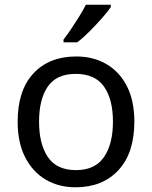

<svg xmlns="http://www.w3.org/2000/svg" viewBox="-20 -786 645 816"><path d="M551 -269Q551 -136 483.5 -63Q416 10 301 10Q230 10 174.5 -22.5Q119 -55 87 -117.5Q55 -180 55 -269Q55 -402 122 -474Q189 -546 304 -546Q377 -546 432.5 -513.5Q488 -481 519.5 -419.5Q551 -358 551 -269ZM146 -269Q146 -174 183.5 -118.5Q221 -63 303 -63Q384 -63 422 -118.5Q460 -174 460 -269Q460 -364 422 -418Q384 -472 302 -472Q220 -472 183 -418Q146 -364 146 -269ZM451 -756Q439 -738 414 -709.5Q389 -681 360.5 -652.5Q332 -624 308 -606H250V-618Q265 -637 282.5 -663Q300 -689 317 -716.5Q334 -744 345 -766H451Z"/></svg>

Font: Noto Sans Old Sogdian
Style: Regular
Weight: 400
Designer: Monotype Design Team
Foundry: Monotype Imaging Inc.
Version: Version 2.002; ttfautohint (v1.8.4.7-5d5b)